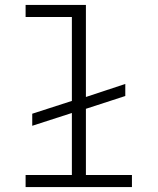

<svg xmlns="http://www.w3.org/2000/svg" viewBox="-20 -760 640 780"><path d="M84 -49H272V-301L111 -249V-298L272 -350V-691H84V-740H329V-366L489 -419V-370L329 -318V-49H516V0H84Z"/></svg>

Font: IBM Plex Mono Light
Style: Regular
Weight: 300
Monospace: yes
Designer: Mike Abbink, Paul van der Laan, Pieter van Rosmalen
Foundry: Bold Monday
Version: Version 2.3